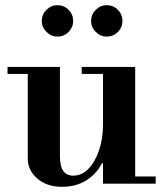

<svg xmlns="http://www.w3.org/2000/svg" viewBox="-20 -708 632 740"><path d="M219 12Q160 12 123.5 -20Q87 -52 87 -97V-435H211V-106Q211 -67 224 -49Q237 -31 262 -31Q295 -31 320.5 -57Q346 -83 361.5 -128Q377 -173 377 -229L397 -79H373Q353 -39 313.5 -13.5Q274 12 219 12ZM377 0V-28H580V0ZM9 -423V-450H211V-423ZM377 -16V-435H501V-16ZM295 -423V-450H501V-423ZM391 -567Q367 -567 349 -585Q331 -603 331 -627Q331 -652 349 -670Q367 -688 391 -688Q417 -688 434.5 -670Q452 -652 452 -627Q452 -603 434.5 -585Q417 -567 391 -567ZM201 -567Q177 -567 159 -585Q141 -603 141 -627Q141 -652 159 -670Q177 -688 201 -688Q227 -688 244.5 -670Q262 -652 262 -627Q262 -603 244.5 -585Q227 -567 201 -567Z"/></svg>

Font: Libre Bodoni Medium
Style: Regular
Weight: 500
Designer: Pablo Impallari, Rodrigo Fuenzalida
Foundry: Impallari Type
Version: Version 2.005;gftools[0.9.23]